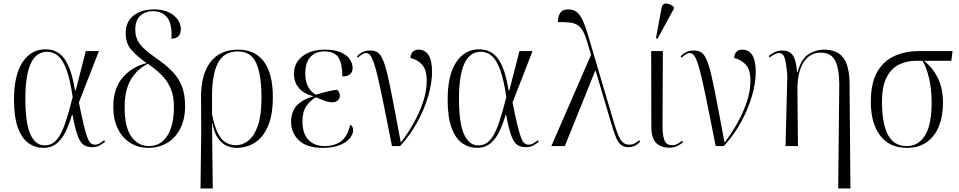

<svg xmlns="http://www.w3.org/2000/svg" viewBox="-20 -824 5411 1083"><path d="M224 10Q179 10 141.5 -16Q104 -42 81.5 -102Q59 -162 59 -262Q59 -400 107 -473Q155 -546 238 -546Q280 -546 312 -524Q344 -502 366.5 -451.5Q389 -401 403 -314H407L464 -536H538L425 -246Q441 -166 452.5 -118.5Q464 -71 473.5 -47Q483 -23 493 -15.5Q503 -8 516 -8Q530 -8 544 -16.5Q558 -25 567 -33L573 -25Q561 -14 543 -4Q525 6 500 6Q469 6 450 -8Q431 -22 417 -61.5Q403 -101 389 -176H386Q371 -125 351 -83Q331 -41 300.5 -15.5Q270 10 224 10ZM231 -4Q273 -4 300 -36Q327 -68 347.5 -128.5Q368 -189 390 -276Q376 -372 356 -428Q336 -484 308.5 -508Q281 -532 246 -532Q123 -532 123 -268Q123 -129 151.5 -66.5Q180 -4 231 -4Z M817 10Q760 10 715 -18Q670 -46 644.5 -98Q619 -150 619 -222Q619 -325 672 -386.5Q725 -448 807 -468Q756 -504 722.5 -541Q689 -578 689 -636Q689 -702 733.5 -736.5Q778 -771 847 -771Q919 -771 959.5 -737.5Q1000 -704 1000 -661Q1000 -606 947 -606Q952 -687 924 -724Q896 -761 843 -761Q799 -761 771 -735Q743 -709 743 -656Q743 -611 768 -577Q793 -543 858 -498Q909 -463 946 -427Q983 -391 1003.5 -343.5Q1024 -296 1024 -227Q1024 -152 997 -99Q970 -46 923 -18Q876 10 817 10ZM818 0Q886 1 923.5 -58Q961 -117 961 -222Q961 -283 942 -326.5Q923 -370 890 -402.5Q857 -435 814 -464Q755 -436 719 -376.5Q683 -317 683 -219Q683 -107 720.5 -54Q758 -1 818 0Z M1111 239 1115 -83 1114 -277Q1114 -405 1167.5 -474.5Q1221 -544 1323 -544Q1418 -544 1468.5 -476.5Q1519 -409 1519 -276Q1519 -177 1492 -113.5Q1465 -50 1418.5 -20Q1372 10 1315 10Q1286 10 1258.5 -2Q1231 -14 1209.5 -44.5Q1188 -75 1178 -129H1176L1180 239ZM1310 -5Q1349 -5 1382 -31.5Q1415 -58 1435 -117Q1455 -176 1455 -271Q1455 -401 1425.5 -467.5Q1396 -534 1321 -534Q1243 -534 1209 -468Q1175 -402 1176 -273V-180Q1189 -112 1208.5 -74Q1228 -36 1253.5 -20.5Q1279 -5 1310 -5Z M1799 10Q1711 10 1666.5 -32Q1622 -74 1622 -136Q1622 -196 1656 -230.5Q1690 -265 1745 -280V-282Q1696 -294 1667 -326.5Q1638 -359 1638 -408Q1638 -469 1686 -506.5Q1734 -544 1813 -544Q1867 -544 1901.5 -529Q1936 -514 1952.5 -490Q1969 -466 1969 -441Q1969 -393 1911 -393Q1911 -464 1889.5 -499Q1868 -534 1809 -534Q1760 -534 1731 -503Q1702 -472 1702 -410Q1702 -361 1720 -331Q1738 -301 1763 -290Q1837 -313 1881 -318Q1897 -305 1897 -284Q1897 -267 1884.5 -257Q1872 -247 1855 -247Q1836 -247 1814.5 -254.5Q1793 -262 1762 -275Q1732 -259 1709 -227Q1686 -195 1686 -140Q1686 -71 1719.5 -35.5Q1753 0 1811 0Q1867 0 1903.5 -27Q1940 -54 1955 -120Q1972 -113 1972 -90Q1972 -68 1954 -45Q1936 -22 1897.5 -6Q1859 10 1799 10Z M2191 0Q2164 -137 2145 -230.5Q2126 -324 2112.5 -382.5Q2099 -441 2088 -472Q2077 -503 2067 -514Q2057 -525 2044 -525Q2027 -525 1999 -499L1993 -506Q2008 -522 2026 -530.5Q2044 -539 2068 -539Q2093 -539 2109.5 -528.5Q2126 -518 2139.5 -487.5Q2153 -457 2166.5 -399.5Q2180 -342 2197.5 -249.5Q2215 -157 2241 -20Q2279 -69 2312.5 -128.5Q2346 -188 2366.5 -249.5Q2387 -311 2387 -368Q2387 -431 2360 -460Q2333 -489 2295 -497Q2296 -519 2308 -531.5Q2320 -544 2340 -544Q2417 -544 2417 -418Q2417 -357 2395.5 -282.5Q2374 -208 2333.5 -134.5Q2293 -61 2237 0Z M2670 10Q2625 10 2587.5 -16Q2550 -42 2527.5 -102Q2505 -162 2505 -262Q2505 -400 2553 -473Q2601 -546 2684 -546Q2726 -546 2758 -524Q2790 -502 2812.5 -451.5Q2835 -401 2849 -314H2853L2910 -536H2984L2871 -246Q2887 -166 2898.5 -118.5Q2910 -71 2919.5 -47Q2929 -23 2939 -15.5Q2949 -8 2962 -8Q2976 -8 2990 -16.5Q3004 -25 3013 -33L3019 -25Q3007 -14 2989 -4Q2971 6 2946 6Q2915 6 2896 -8Q2877 -22 2863 -61.5Q2849 -101 2835 -176H2832Q2817 -125 2797 -83Q2777 -41 2746.5 -15.5Q2716 10 2670 10ZM2677 -4Q2719 -4 2746 -36Q2773 -68 2793.5 -128.5Q2814 -189 2836 -276Q2822 -372 2802 -428Q2782 -484 2754.5 -508Q2727 -532 2692 -532Q2569 -532 2569 -268Q2569 -129 2597.5 -66.5Q2626 -4 2677 -4Z M3090 0 3314 -515 3299 -564Q3286 -613 3272 -641Q3258 -669 3239.5 -681.5Q3221 -694 3194 -697Q3167 -700 3127 -699Q3126 -728 3139 -749.5Q3152 -771 3185 -771Q3213 -771 3232 -757Q3251 -743 3266.5 -710Q3282 -677 3299 -619L3438 -149Q3455 -90 3468 -60Q3481 -30 3495.5 -19Q3510 -8 3529 -8Q3547 -8 3561.5 -16Q3576 -24 3585 -33L3591 -25Q3579 -11 3562 -2.5Q3545 6 3526 6Q3501 6 3484.5 -5.5Q3468 -17 3455 -48Q3442 -79 3425 -138L3340 -424H3337L3166 0Z M3755 9Q3707 9 3680.5 -18.5Q3654 -46 3654 -110L3653 -536H3719L3717 -112Q3717 -62 3727.5 -33.5Q3738 -5 3772 -5Q3788 -5 3801.5 -12.5Q3815 -20 3828 -30L3833 -22Q3820 -10 3800 -0.5Q3780 9 3755 9ZM3689 -606 3680 -609 3711 -776Q3716 -805 3738 -804Q3760 -803 3781 -785V-775Z M4017 0Q3990 -137 3971 -230.5Q3952 -324 3938.5 -382.5Q3925 -441 3914 -472Q3903 -503 3893 -514Q3883 -525 3870 -525Q3853 -525 3825 -499L3819 -506Q3834 -522 3852 -530.5Q3870 -539 3894 -539Q3919 -539 3935.5 -528.5Q3952 -518 3965.5 -487.5Q3979 -457 3992.5 -399.5Q4006 -342 4023.5 -249.5Q4041 -157 4067 -20Q4105 -69 4138.5 -128.5Q4172 -188 4192.5 -249.5Q4213 -311 4213 -368Q4213 -431 4186 -460Q4159 -489 4121 -497Q4122 -519 4134 -531.5Q4146 -544 4166 -544Q4243 -544 4243 -418Q4243 -357 4221.5 -282.5Q4200 -208 4159.5 -134.5Q4119 -61 4063 0Z M4708 239 4714 -352Q4713 -440 4690 -483.5Q4667 -527 4611 -527Q4565 -527 4535 -499.5Q4505 -472 4491 -424Q4477 -376 4478 -316L4481 0H4411L4421 -397Q4415 -469 4406 -497Q4397 -525 4375 -525Q4365 -525 4351.5 -519Q4338 -513 4322 -500L4316 -508Q4332 -521 4350 -530Q4368 -539 4392 -539Q4431 -539 4450.5 -514Q4470 -489 4476 -418H4479Q4500 -492 4540.5 -518Q4581 -544 4627 -544Q4703 -544 4737 -498Q4771 -452 4772 -354L4777 239Z M5095 10Q4997 10 4944.5 -59.5Q4892 -129 4892 -250Q4892 -354 4927 -416.5Q4962 -479 5023.5 -507.5Q5085 -536 5167 -536H5353L5346 -481H5192Q5242 -441 5270.5 -383Q5299 -325 5299 -243Q5299 -170 5276.5 -113Q5254 -56 5208.5 -23Q5163 10 5095 10ZM5095 0Q5161 0 5198 -60.5Q5235 -121 5235 -245Q5235 -323 5220 -385Q5205 -447 5183 -481H5146Q5094 -481 5050.5 -459.5Q5007 -438 4981 -387.5Q4955 -337 4955 -250Q4955 -127 4988.5 -63.5Q5022 0 5095 0Z"/></svg>

Font: Noto Serif Display SemiCondensed Light
Style: Regular
Weight: 300
Width: 4
Designer: Monotype Design Team
Foundry: Monotype Imaging Inc.
Version: Version 2.009